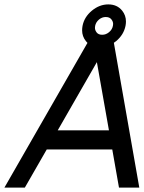

<svg xmlns="http://www.w3.org/2000/svg" viewBox="-24 -857 656 877"><path d="M239.7 -261.7H473.6L418.5 -573.2ZM442.9 -698.2Q460 -698.2 474.1 -710Q488.3 -721.7 491.7 -738.8Q492.7 -743.2 492.7 -747.6Q492.7 -758.8 484.4 -769Q476.1 -779.3 459 -779.3Q441.9 -779.3 428 -767.6Q414.1 -755.9 410.6 -738.8Q409.7 -734.4 409.7 -730Q409.7 -718.8 417.7 -708.5Q425.8 -698.2 442.9 -698.2ZM496.1 -661.6 612.3 0H519.5L488.8 -174.3H189.5L89.4 0H-3.9L375.5 -661.1Q371.6 -665 368.2 -669.4Q351.1 -690.9 351.1 -718.3Q351.1 -728 353 -738.8Q360.8 -779.3 395.5 -808.1Q430.2 -836.9 470.7 -836.9Q511.2 -836.9 534.2 -808.1Q551.3 -786.6 551.3 -758.8Q551.3 -749 549.3 -738.8Q541 -698.2 506.8 -669.4Q501.5 -665 496.1 -661.6Z"/></svg>

Font: Qaz
Style: Italic
Weight: 400
Italic angle: -11.25°
Designer: GGBotNet
Foundry: f0n7
Version: 0.70